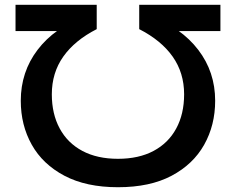

<svg xmlns="http://www.w3.org/2000/svg" viewBox="-20 -770 988 804"><path d="M474 14Q341 14 250 -34Q159 -82 113 -164Q67 -246 67 -348Q67 -469 137.5 -561.5Q208 -654 334 -700L308 -640H45V-750H385V-648Q293 -601 245 -533Q197 -465 197 -375Q197 -293 230 -232Q263 -171 325 -138Q387 -105 474 -105Q561 -105 623 -138Q685 -171 718 -232Q751 -293 751 -375Q751 -465 703 -533Q655 -601 563 -648V-750H903V-640H640L614 -700Q739 -654 810 -561.5Q881 -469 881 -348Q881 -246 835 -164Q789 -82 698.5 -34Q608 14 474 14Z"/></svg>

Font: Bounded
Style: Regular
Weight: 400
Designer: Vlad Churkin
Version: Version 1.0